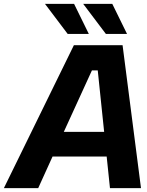

<svg xmlns="http://www.w3.org/2000/svg" viewBox="-26 -970 757 990"><path d="M323 -795 206 -950H356L432 -795ZM520 -795 403 -950H553L629 -795ZM-6 0 355 -737H606L701 0H541L524 -163H245L171 0ZM303 -290H511L478 -607H448Z"/></svg>

Font: Tomorrow SemiBold
Style: Italic
Weight: 600
Italic angle: -10°
Designer: Tony de Marco, Monica Rizzolli
Foundry: Just in Type
Version: Version 2.002